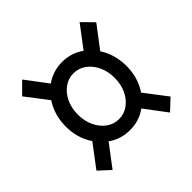

<svg xmlns="http://www.w3.org/2000/svg" viewBox="-137 -719 771 771"><g transform="rotate(-45 248.5 -333.0)"><path d="M249 -139.6Q200.2 -139.6 161.1 -165.3Q122.1 -190.9 99.1 -234.6Q76.2 -278.3 76.2 -332Q76.2 -386.2 99.1 -430.4Q122.1 -474.6 161.1 -500.5Q200.2 -526.4 249 -526.4Q297.9 -526.4 336.7 -500.5Q375.5 -474.6 398.2 -430.4Q420.9 -386.2 420.9 -332Q420.9 -278.3 398.2 -234.6Q375.5 -190.9 336.7 -165.3Q297.9 -139.6 249 -139.6ZM85.9 -76.2 38.1 -120.1 116.2 -223.6 167 -183.6ZM412.1 -76.2 331.1 -183.6 379.9 -223.6 459 -120.1ZM249 -202.1Q278.3 -202.1 302 -219.2Q325.7 -236.3 339.6 -265.6Q353.5 -294.9 353.5 -332Q353.5 -369.1 339.6 -398.4Q325.7 -427.7 302 -444.8Q278.3 -461.9 249 -461.9Q219.7 -461.9 196 -444.8Q172.4 -427.7 158.4 -398.4Q144.5 -369.1 144.5 -332Q144.5 -294.9 158.4 -265.6Q172.4 -236.3 196 -219.2Q219.7 -202.1 249 -202.1ZM116.2 -440.4 38.1 -542 85.9 -589.8 167 -482.4ZM381.8 -440.4 331.1 -482.4 412.1 -589.8 459 -542Z"/></g></svg>

Font: Reddit Sans Condensed
Style: Regular
Weight: 400
Designer: Stephen Hutchings
Foundry: Reddit
Version: Version 1.014